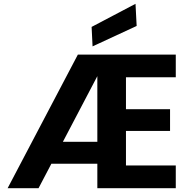

<svg xmlns="http://www.w3.org/2000/svg" viewBox="-20 -986 993 1006"><path d="M20 0 388 -700H901V-581H640V-414H871V-300H640V-119H901V0H490V-587L182 0ZM165 -128 228 -243H561V-128ZM465 -743 460 -845 690 -966 696 -850Z"/></svg>

Font: DM Sans 20pt Black
Style: Regular
Weight: 900
Version: Version 4.004;gftools[0.9.30]